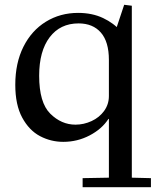

<svg xmlns="http://www.w3.org/2000/svg" viewBox="-20 -584 652 804"><path d="M326 162 436 160V-472L466 -462L500 -564L532 -560V160L612 162V200H326ZM486 -453 436 -333Q436 -409 402.5 -447.5Q369 -486 309 -486Q232 -486 188 -428Q144 -370 144 -267Q144 -154 190.5 -108Q237 -62 296 -62Q331 -62 363.5 -77Q396 -92 416 -119.5Q436 -147 436 -182V-86H434Q407 -44 355.5 -17Q304 10 245 10Q193 10 147.5 -14Q102 -38 73 -91.5Q44 -145 44 -229Q44 -320 78 -388Q112 -456 172 -493Q232 -530 307 -530Q366 -530 411.5 -508.5Q457 -487 486 -453Z"/></svg>

Font: Minipax
Style: Regular
Weight: 400
Designer: Raphaël Ronot
Foundry: Velvetyne Type Foundry
Version: Version 1.000